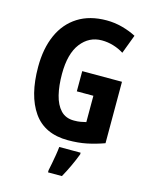

<svg xmlns="http://www.w3.org/2000/svg" viewBox="-136 -811 884 1120"><g transform="rotate(15 305.5 -251.5)"><path d="M305 -401H545V-30Q492 -11 441 -0.5Q390 10 328 10Q187 10 118.5 -88Q50 -186 50 -359Q50 -470 86.5 -552Q123 -634 194 -679Q265 -724 367 -724Q415 -724 461.5 -711.5Q508 -699 546 -679L503 -565Q475 -583 440.5 -593.5Q406 -604 370 -604Q293 -604 244 -540.5Q195 -477 195 -355Q195 -284 208.5 -229Q222 -174 252 -142Q282 -110 332 -110Q357 -110 372 -113Q387 -116 405 -120V-279H305ZM419 71Q391 145 349 221H265V208Q269 190 274 163.5Q279 137 283.5 110Q288 83 290 61H419Z"/></g></svg>

Font: Noto Sans Gurmukhi UI Condensed
Style: Bold
Weight: 700
Width: 3
Designer: Jelle Bosma - Monotype Design Team
Foundry: Monotype Imaging Inc.
Version: Version 2.004; ttfautohint (v1.8.4.7-5d5b)